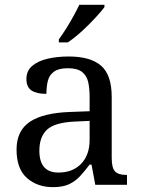

<svg xmlns="http://www.w3.org/2000/svg" viewBox="-20 -768 590 798"><path d="M200.2 9.8Q134.8 9.8 91.8 -28.3Q48.8 -66.4 48.8 -146.5Q48.8 -224.6 104 -261.7Q159.2 -298.8 271.5 -302.7L352.5 -305.7V-364.3Q352.5 -399.4 346.7 -426.3Q340.8 -453.1 321.3 -468.8Q301.8 -484.4 261.7 -484.4Q224.6 -484.4 205.1 -470.7Q185.5 -457 179.2 -433.1Q172.9 -409.2 172.9 -377.9Q131.8 -377.9 110.8 -392.1Q89.8 -406.2 89.8 -439.5Q89.8 -473.6 113.8 -494.1Q137.7 -514.6 177.7 -523.9Q217.8 -533.2 265.6 -533.2Q355.5 -533.2 399.9 -495.1Q444.3 -457 444.3 -364.3V-111.3Q444.3 -70.3 458 -55.7Q471.7 -41 504.9 -41H507.8V0H376L360.4 -84H352.5Q332 -56.6 312.5 -35.6Q293 -14.6 267.1 -2.4Q241.2 9.8 200.2 9.8ZM222.7 -50.8Q282.2 -50.8 317.4 -87.4Q352.5 -124 352.5 -186.5V-265.6L290 -262.7Q207 -258.8 175.3 -229Q143.6 -199.2 143.6 -141.6Q143.6 -50.8 222.7 -50.8ZM414.1 -738.3V-748H309.6Q301.8 -731.4 288.1 -706.1Q274.4 -680.7 257.8 -653.8Q241.2 -627 224.6 -604.5V-591.8H261.7Q291 -611.3 322.3 -640.1Q353.5 -668.9 378.4 -696.3Q403.3 -723.6 414.1 -738.3Z"/></svg>

Font: Noto Serif Todhri
Style: Regular
Weight: 400
Designer: Mikhail Merkuryev
Version: Version 1.000; ttfautohint (v1.8.4.7-5d5b)